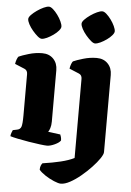

<svg xmlns="http://www.w3.org/2000/svg" viewBox="-62 -802 714 1047"><g transform="rotate(5 295.0 -278.0)"><path d="M218 0Q207 0 179 -3.5Q151 -7 117.5 -12.5Q84 -18 55.5 -24Q27 -30 15 -34Q15 -42 18.5 -52Q22 -62 25 -68L49 -73Q65 -76 70.5 -90.5Q76 -105 76 -153V-379Q76 -400 59 -407L6 -429Q8 -443 12.5 -454.5Q17 -466 21 -470Q38 -478 75 -489Q112 -500 149 -500Q187 -500 210 -476Q233 -452 233 -414V-133Q233 -112 228 -97Q223 -82 218 -76L285 -67Q287 -63 289.5 -54Q292 -45 292 -35Q285 -23 260.5 -11.5Q236 0 218 0ZM138 -578Q129 -578 115.5 -589.5Q102 -601 88 -617.5Q74 -634 65 -651Q56 -668 56 -679Q56 -689 68.5 -702Q81 -715 99 -727.5Q117 -740 134.5 -748Q152 -756 163 -756Q173 -756 186 -744.5Q199 -733 211.5 -716Q224 -699 232 -681.5Q240 -664 240 -653Q240 -644 229 -631Q218 -618 201 -606Q184 -594 167 -586Q150 -578 138 -578ZM311 200Q298 200 273 189.5Q248 179 224.5 163.5Q201 148 190 134Q190 120 194 111Q198 102 202 98Q257 90 300.5 79.5Q344 69 374 54V-379Q374 -400 357 -407L304 -429Q306 -443 310.5 -454.5Q315 -466 319 -470Q336 -478 373 -489Q410 -500 447 -500Q485 -500 508 -476Q531 -452 531 -414V8Q531 20 515.5 43Q500 66 474.5 93Q449 120 419.5 144.5Q390 169 361.5 184.5Q333 200 311 200ZM430 -578Q421 -578 407.5 -589.5Q394 -601 380 -617.5Q366 -634 357 -651Q348 -668 348 -679Q348 -689 360.5 -702Q373 -715 391 -727.5Q409 -740 426.5 -748Q444 -756 455 -756Q465 -756 478 -744.5Q491 -733 503.5 -716Q516 -699 524 -681.5Q532 -664 532 -653Q532 -644 521 -631Q510 -618 493 -606Q476 -594 459 -586Q442 -578 430 -578Z"/></g></svg>

Font: Texturina 72pt Black
Style: Regular
Weight: 900
Designer: Guillermo Torres Carreño
Foundry: Omnibus-Type
Version: Version 1.002; ttfautohint (v1.8.3)